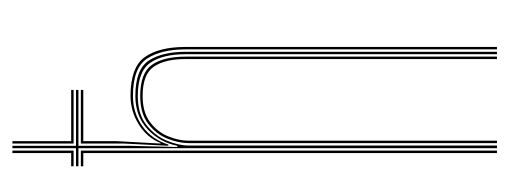

<svg xmlns="http://www.w3.org/2000/svg" viewBox="-282 -558 840 317"><g transform="rotate(-90 138.5 -400.0)"><path d="M51.8 0V-691H22V-695H51.8V-800H55.8V-695H148V-691H55.8V-608.5L53.8 -527.8H55.8Q61.5 -556.5 83.1 -576.8Q104.8 -597 138 -597Q182 -597 196.5 -574.8Q211 -552.5 211 -514V0H207V-514Q207 -552 192.8 -572.5Q178.5 -593 138 -593Q108.5 -593 90.5 -579Q72.5 -565 64.4 -545.4Q56.2 -525.8 56.2 -508.8V0ZM22 -699V-703H43.8V-800H47.8V-699ZM59.5 -699V-800H63.5V-703H148V-699ZM43.8 0V-683H22V-687H47.8V0ZM215 0V-514Q215 -554.2 199.8 -577.6Q184.5 -601 138 -601Q110.2 -601 88.4 -585.6Q66.5 -570.2 57.8 -542.5H55.8L59.5 -616V-687H148V-683H63.5V-628.8L59.5 -555.5H60.5Q69.2 -577.8 91.1 -591.4Q113 -605 138 -605Q185.5 -605 202.2 -581.5Q219 -558 219 -514V0ZM60.2 0V-508.8Q60.2 -525.8 67.8 -544.4Q75.2 -563 92.4 -576Q109.5 -589 138 -589Q176 -589 189.5 -569.6Q203 -550.2 203 -514V0H199V-514Q199 -548.2 186.4 -566.6Q173.8 -585 138 -585Q111.2 -585 95 -572.9Q78.8 -560.8 71.5 -543.1Q64.2 -525.5 64.2 -508.8V0Z"/></g></svg>

Font: Big Shoulders Inline Display Thin
Style: Regular
Weight: 100
Designer: Patric King
Foundry: XO Type Co
Version: Version 1.000